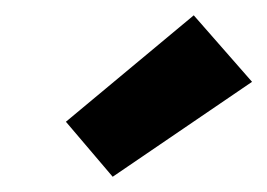

<svg xmlns="http://www.w3.org/2000/svg" viewBox="-20 -801 351 252"><path d="M127.9 -569 66.5 -641.2 234.3 -780.9 310.8 -693.6Z"/></svg>

Font: DM Sans 9pt
Style: Italic
Weight: 400
Italic angle: -10°
Designer: Colophon Foundry, Jonny Pinhorn
Foundry: Colophon Foundry
Version: Version 4.004